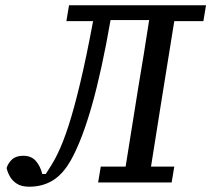

<svg xmlns="http://www.w3.org/2000/svg" viewBox="-20 -690 799 726"><path d="M91 16Q61 16 43.5 4.5Q26 -7 17 -23.5Q8 -40 5 -55Q11 -74 26 -87.5Q41 -101 68 -101Q98 -101 115 -82Q132 -63 140 -32H153Q164 -49 175.5 -67.5Q187 -86 198 -109Q219 -152 239.5 -215.5Q260 -279 283 -375Q306 -471 332 -610H231L241 -670H759L749 -610H639L591 -312Q581 -249 571 -186Q561 -123 551 -60H639L629 0H351L361 -60H455L503 -360Q514 -424 524 -487Q534 -550 544 -614H398Q365 -424 328 -293Q291 -162 249 -86Q219 -32 180 -8Q141 16 91 16Z"/></svg>

Font: Source Serif 4 Caption
Style: Italic
Weight: 400
Italic angle: -12°
Designer: Frank Grießhammer
Foundry: Adobe Systems Incorporated
Version: Version 4.004;hotconv 1.0.117;makeotfexe 2.5.65602